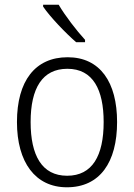

<svg xmlns="http://www.w3.org/2000/svg" viewBox="-20 -785 569 815"><path d="M229 -765H163V-757C192 -714 258 -645 303 -606H341V-616C305 -655 256 -719 229 -765ZM477 -267C477 -436 405 -542 267 -542C129 -542 52 -441 52 -267C52 -96 130 10 264 10C404 10 477 -96 477 -267ZM110 -267C110 -411 160 -493 266 -493C375 -493 420 -404 420 -267C420 -124 372 -39 265 -39C158 -39 110 -125 110 -267Z"/></svg>

Font: Noto Sans Khmer SemiCondensed Light
Style: Regular
Weight: 300
Width: 4
Designer: Danh Hong and the Monotype Design Team
Foundry: Monotype Imaging Inc.
Version: Version 2.004